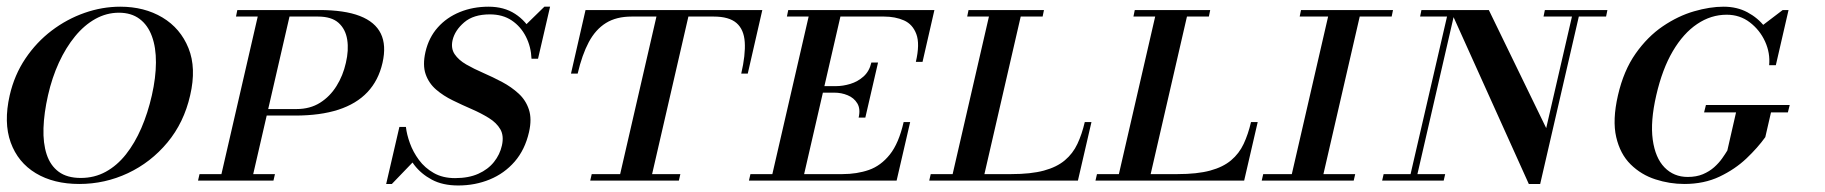

<svg xmlns="http://www.w3.org/2000/svg" viewBox="-35 -540 5455 574"><path d="M202 10Q125.5 10 72 -22.2Q18.5 -54.5 -3 -114Q-24.5 -173.5 -6 -255Q8 -316 41 -365Q74 -414 119.5 -448.5Q165 -483 217.8 -501.5Q270.5 -520 324.5 -520Q396.5 -520 450.5 -487.8Q504.5 -455.5 528.5 -396Q552.5 -336.5 533.5 -255Q515 -173.5 465.5 -114Q416 -54.5 347.2 -22.2Q278.5 10 202 10ZM206.5 -8Q247.5 -8 281.2 -26.5Q315 -45 341.5 -78.5Q368 -112 387.5 -157Q407 -202 419 -255Q431 -308 431.2 -353Q431.5 -398 419.2 -431.5Q407 -465 382.2 -483.5Q357.5 -502 320.5 -502Q283.5 -502 250.2 -483.5Q217 -465 189.5 -431.5Q162 -398 141.2 -353Q120.5 -308 108.5 -255Q96.5 -202 95 -157Q93.5 -112 104.5 -78.5Q115.5 -45 140.5 -26.5Q165.5 -8 206.5 -8Z M742 -194.5 746.5 -214H851.5Q892 -214 921.8 -232.8Q951.5 -251.5 971 -282.8Q990.5 -314 999 -352Q1008 -390 1003 -421.5Q998 -453 977 -471.8Q956 -490.5 915.5 -490.5H670.5L674.5 -510H919.5Q995 -510 1040.8 -492.2Q1086.5 -474.5 1103.5 -439.5Q1120.5 -404.5 1108.5 -352Q1096.5 -299.5 1063.5 -264.5Q1030.5 -229.5 976.5 -212Q922.5 -194.5 847 -194.5ZM557 0 561.5 -19.5H787L782.5 0ZM622.5 0 740 -510H835L717.5 0Z M1335 14.5Q1288.5 14.5 1256.2 -2.8Q1224 -20 1203.5 -46.8Q1183 -73.5 1172.5 -104Q1162 -134.5 1159 -160.5H1178.5Q1181 -138 1190.5 -111.8Q1200 -85.5 1217.5 -61.8Q1235 -38 1261.8 -22.8Q1288.5 -7.5 1325.5 -7.5Q1366 -7.5 1395 -20.5Q1424 -33.5 1441.8 -55.8Q1459.5 -78 1465.5 -105Q1472 -134 1460.8 -153.5Q1449.5 -173 1426.5 -187.2Q1403.5 -201.5 1375.2 -213.8Q1347 -226 1318.8 -239.8Q1290.5 -253.5 1268.8 -272.2Q1247 -291 1237.5 -318.2Q1228 -345.5 1237 -385Q1247 -428 1273.8 -458Q1300.5 -488 1339.8 -504Q1379 -520 1425.5 -520Q1472 -520 1505 -498.5Q1538 -477 1555.8 -441.8Q1573.5 -406.5 1573.5 -364.5H1554Q1552.5 -400.5 1537.2 -430.5Q1522 -460.5 1495 -478.8Q1468 -497 1429.5 -497Q1380.5 -497 1352.8 -473.2Q1325 -449.5 1318 -420Q1312.5 -395.5 1324.2 -378Q1336 -360.5 1359 -347.2Q1382 -334 1410.2 -321.8Q1438.5 -309.5 1466.2 -294.8Q1494 -280 1515.5 -260.2Q1537 -240.5 1546.2 -212.5Q1555.5 -184.5 1546.5 -145Q1534.5 -92.5 1503.8 -57Q1473 -21.5 1429.2 -3.5Q1385.5 14.5 1335 14.5ZM1119.5 10 1159 -160.5Q1166.5 -136 1172.8 -120.2Q1179 -104.5 1185.8 -90.8Q1192.5 -77 1201.5 -57.5L1136.5 10ZM1573.5 -364.5Q1569.5 -387 1563.2 -400.8Q1557 -414.5 1549 -427.5Q1541 -440.5 1531 -460L1592.5 -520H1609.5Z M1729.5 0 1734 -19.5H1819L1927.5 -490.5H1853.5Q1807.5 -490.5 1776.5 -471.2Q1745.5 -452 1725.2 -414Q1705 -376 1692 -320H1672L1715.5 -510H2244L2200.5 -320H2181Q2194 -376 2191.5 -414Q2189 -452 2166.8 -471.2Q2144.5 -490.5 2098.5 -490.5H2023L1914.5 -19.5H1999L1994.5 0Z M2269.5 0 2387 -510H2482L2364.5 0ZM2204 0 2208.5 -19.5H2483.5Q2527 -19.5 2562.8 -32Q2598.5 -44.5 2625.2 -78Q2652 -111.5 2666.5 -175H2686L2645.5 0ZM2532 -188.5Q2538 -214.5 2528 -231Q2518 -247.5 2499.2 -255.2Q2480.5 -263 2459.5 -263H2404.5L2409 -282.5H2464Q2485 -282.5 2507.2 -289.2Q2529.5 -296 2546.8 -311.5Q2564 -327 2570 -353H2590L2552 -188.5ZM2703 -355Q2715.5 -408.5 2704.5 -438Q2693.5 -467.5 2667.5 -479Q2641.5 -490.5 2608 -490.5H2317.5L2321.5 -510H2758.5L2723 -355Z M2808.5 0 2926 -510H3021L2903.5 0ZM2743 0 2747.5 -19.5H2988Q3047 -19.5 3085.8 -30Q3124.5 -40.5 3148.5 -60.8Q3172.5 -81 3186 -109.8Q3199.5 -138.5 3208 -175H3228L3187.5 0ZM2856.5 -490.5 2860.5 -510H3086L3082 -490.5Z M3305.5 0 3423 -510H3518L3400.5 0ZM3240 0 3244.5 -19.5H3485Q3544 -19.5 3582.8 -30Q3621.5 -40.5 3645.5 -60.8Q3669.5 -81 3683 -109.8Q3696.5 -138.5 3705 -175H3725L3684.5 0ZM3353.5 -490.5 3357.5 -510H3583L3579 -490.5Z M3822.5 0 3940 -510H4034.5L3917 0ZM3737 0 3741.5 -19.5H4016.5L4012 0ZM3850.5 -490.5 3854.5 -510H4129.5L4125.5 -490.5Z M4535.5 10 4301 -510H4416L4587.5 -157L4669 -510H4689.5L4569.5 10ZM4097 0 4101.5 -19.5H4285.5L4281 0ZM4177.5 0 4291 -490.5H4210.5L4214.5 -510H4315.5L4198 0ZM4579.5 -490.5 4583.5 -510H4770.5L4766.5 -490.5Z M5000.5 10Q4956.5 10 4914 -3.8Q4871.5 -17.5 4840 -48.5Q4808.5 -79.5 4796.8 -130.2Q4785 -181 4802 -255Q4819 -329 4854.8 -379.8Q4890.5 -430.5 4936.2 -461.5Q4982 -492.5 5029.5 -506.2Q5077 -520 5117.5 -520Q5158 -520 5189.2 -503.2Q5220.5 -486.5 5241 -459.8Q5261.5 -433 5270 -402.8Q5278.5 -372.5 5274 -345H5254Q5257.5 -381.5 5241.8 -416Q5226 -450.5 5196.2 -473.2Q5166.5 -496 5127 -496Q5080 -496 5038.8 -468.2Q4997.5 -440.5 4966 -387Q4934.5 -333.5 4916.5 -255Q4898.5 -177 4906 -122.5Q4913.5 -68 4941.2 -39.5Q4969 -11 5010.5 -11Q5036.5 -11 5056 -19.2Q5075.5 -27.5 5089.8 -40.2Q5104 -53 5113.5 -66.5Q5123 -80 5129 -90L5157 -212.5H5261.5L5242.5 -130Q5220 -98.5 5186 -66.2Q5152 -34 5105.8 -12Q5059.5 10 5000.5 10ZM5059.5 -204 5065 -226H5315.5L5310 -204ZM5274 -345Q5269.5 -368 5262.2 -385.2Q5255 -402.5 5245.8 -419.2Q5236.5 -436 5225.5 -457.5L5294.5 -510H5312Z"/></svg>

Font: Bodoni Moda SC 11pt
Style: Italic
Weight: 400
Italic angle: -13°
Version: Version 2.005